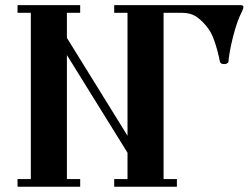

<svg xmlns="http://www.w3.org/2000/svg" viewBox="-20 -713 963 733"><path d="M46.9 0V-29.3H97.7V-664.1H46.9V-693.4H286.1V-664.1H235.4V-568.4L466.8 -194.8V-664.1H416V-693.4H897.9Q909.2 -693.4 909.2 -686.5Q909.2 -679.2 903.8 -669.4Q884.8 -632.3 869.9 -573.5Q855 -514.6 852.1 -477.1Q851.6 -473.1 846.4 -470.7Q841.3 -468.3 835.9 -468.3Q821.8 -468.3 819.8 -477.1Q800.8 -568.4 776.4 -602.1Q754.9 -631.8 731.7 -647.9Q708.5 -664.1 675.8 -664.1H604.5V-29.3H655.3V0H416V-29.3H466.8V-129.9L235.4 -502.9V-29.3H286.1V0Z"/></svg>

Font: Monomachus
Style: Medium
Weight: 500
Designer: Alexey Kryukov
Version: Version 1.0